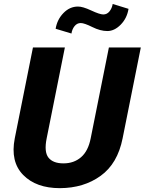

<svg xmlns="http://www.w3.org/2000/svg" viewBox="-20 -954 742 984"><path d="M287.1 10.3Q165 10.3 98.6 -57.6Q32.2 -125.5 55.7 -245.1L148.9 -710.9H312.5L219.2 -245.1Q205.1 -175.3 228.5 -146Q252 -116.7 305.2 -116.7Q358.9 -116.7 395.5 -148.4Q432.1 -180.2 444.8 -245.1L538.1 -710.9H701.7L608.4 -245.1Q582.5 -115.2 495.6 -52.7Q409.2 9.8 287.1 10.3ZM346.2 -782.2 265.1 -806.6Q272.9 -854 305.2 -887.2Q337.4 -920.4 379.4 -920.4Q403.3 -920.9 447.3 -900.4Q491.2 -879.9 509.3 -879.9Q528.3 -879.9 541 -895.5Q553.7 -911.1 557.6 -933.6L638.7 -908.7Q630.9 -860.4 598.6 -827.6Q566.4 -794.9 530.3 -794.9Q494.1 -794.9 453.1 -815.4Q412.1 -835.9 393.6 -835.9Q375 -835.9 362.3 -820.3Q349.6 -804.7 346.2 -782.2Z"/></svg>

Font: Roboto-BlackItalic
Style: Italic
Weight: 900
Italic angle: -12°
Designer: Google
Version: Version 1.100141; 2013